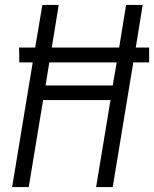

<svg xmlns="http://www.w3.org/2000/svg" viewBox="-20 -755 622 775"><path d="M29 0H96L154 -351H426L368 0H435L518 -503H582V-563H528L556 -735H489L461 -563H189L217 -735H151L122 -563H57L58 -503H112ZM164 -410 179 -503H451L435 -410Z"/></svg>

Font: Iosevka Sparkle Light Oblique
Style: Regular
Weight: 300
Italic angle: -9°
Designer: Belleve Invis
Foundry: Belleve Invis
Version: Version 4.5.0; ttfautohint (v1.8.3)